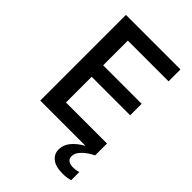

<svg xmlns="http://www.w3.org/2000/svg" viewBox="-268 -816 1130 1130"><g transform="rotate(45 297.0 -251.0)"><path d="M84 0V-713H538V-614H199V-408.5H519.5V-313H199V-99H540.5V0ZM482.5 211.5Q422.5 211.5 393 187.8Q363.5 164 363.5 127Q363.5 89 389.5 57.2Q415.5 25.5 461.5 -0.5V-22.5L517.5 -27.5L540 0Q500 19.5 472.8 46.2Q445.5 73 445.5 101Q445.5 122 459.8 132Q474 142 498 142Q514 142 525.5 139.8Q537 137.5 544 135V202.5Q533 206.5 516.2 209Q499.5 211.5 482.5 211.5Z"/></g></svg>

Font: Heraclito Medium
Style: Regular
Weight: 500
Designer: Kostas Bartsokas (font) & Cristiano Sobral (main changes)
Foundry: Kostas Bartsokas (font) & Cristiano Sobral (main changes)
Version: Version 1.00;July 8, 2020;FontCreator 13.0.0.2655 64-bit